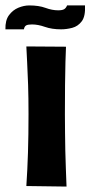

<svg xmlns="http://www.w3.org/2000/svg" viewBox="-54 -687 333 707"><path d="M191 0 43 -2Q45 -32 46.5 -62.5Q48 -93 49 -125Q50 -157 50.5 -192.5Q51 -228 51 -267Q51 -327 49.5 -374Q48 -421 46 -456.5Q44 -492 43 -516L189 -515Q188 -495 187 -459Q186 -423 185.5 -374.5Q185 -326 185 -266Q185 -231 185.5 -197.5Q186 -164 186.5 -131.5Q187 -99 188.5 -66.5Q190 -34 191 0ZM34 -579H-34Q-35 -612 -21 -631Q-7 -650 13.5 -658.5Q34 -667 54 -667Q89 -667 113.5 -658Q138 -649 160 -649Q175 -649 182 -653Q189 -657 193 -667H259Q261 -627 247 -608.5Q233 -590 212 -584.5Q191 -579 171 -579Q137 -579 111.5 -588Q86 -597 64 -597Q49 -597 42.5 -593.5Q36 -590 34 -579Z"/></svg>

Font: Truculenta Black
Style: Regular
Weight: 900
Version: Version 1.002